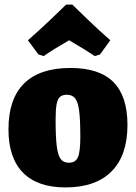

<svg xmlns="http://www.w3.org/2000/svg" viewBox="-20 -810 594 839"><path d="M17 -245Q17 -378 85.5 -445.5Q154 -513 288 -513Q414 -513 475.5 -451.5Q537 -390 537 -264Q537 -131 467.5 -61Q398 9 266 9Q144 9 80.5 -55.5Q17 -120 17 -245ZM331 -212Q331 -286 326 -325Q321 -364 308.5 -380Q296 -396 272 -396Q252 -396 241.5 -386Q231 -376 227 -352.5Q223 -329 223 -285Q223 -211 228 -171.5Q233 -132 245 -115.5Q257 -99 281 -99Q310 -99 320.5 -123Q331 -147 331 -212ZM148 -572 102 -634Q151 -677 202.5 -726Q254 -775 269 -790H296Q311 -775 362 -726Q413 -677 462 -634L417 -572L394 -565Q356 -591 282 -634Q214 -595 171 -565Z"/></svg>

Font: Alegreya SC Black
Style: Regular
Weight: 900
Designer: Juan Pablo del Peral
Foundry: Huerta Tipografica
Version: Version 2.007; ttfautohint (v1.6)